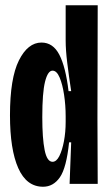

<svg xmlns="http://www.w3.org/2000/svg" viewBox="-20 -700 416 731"><path d="M144 11Q81 11 49.5 -60Q18 -131 18 -261Q18 -402 52 -470Q86 -538 138 -538Q182 -538 206 -491.5Q230 -445 241 -353H251Q242 -412 236 -461Q230 -510 230 -546V-680H352L351 -250L352 0H245L251 -158H243Q233 -61 208 -25Q183 11 144 11ZM180 -84Q195 -84 206 -106Q217 -128 223.5 -162.5Q230 -197 230 -236V-257Q230 -299 224 -339Q218 -379 207 -405Q196 -431 180 -431Q162 -431 151.5 -389Q141 -347 141 -254Q141 -173 150 -128.5Q159 -84 180 -84Z"/></svg>

Font: Bricolage Grotesque 48pt Condensed SemiBold
Style: Regular
Weight: 600
Width: 3
Designer: Mathieu Triay
Foundry: Atelier Triay
Version: Version 1.000; ttfautohint (v1.8.4.7-5d5b);gftools[0.9.32]